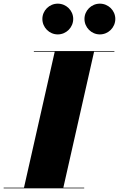

<svg xmlns="http://www.w3.org/2000/svg" viewBox="-65 -1029 650 1049"><path d="M396.5 -925.5C396.5 -879 434.5 -841 480.5 -841C527 -841 565 -879 565 -925.5C565 -971.5 527 -1009 480.5 -1009C434.5 -1009 396.5 -971.5 396.5 -925.5ZM166.5 -925.5C166.5 -879 204.5 -841 250.5 -841C297 -841 335 -879 335 -925.5C335 -971.5 297 -1009 250.5 -1009C204.5 -1009 166.5 -971.5 166.5 -925.5ZM-45 -3.5V0H395V-3.5H281L449 -746.5H560V-750H120V-746.5H234L66 -3.5Z"/></svg>

Font: Bodoni* 48pt Fatface
Style: Italic
Weight: 900
Italic angle: -13°
Version: Version 2.3